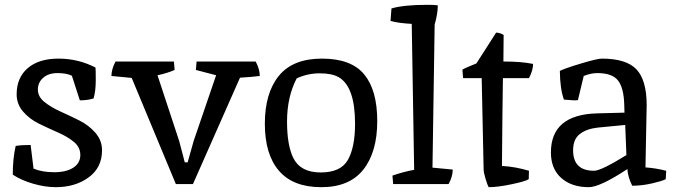

<svg xmlns="http://www.w3.org/2000/svg" viewBox="-20 -763 2802 796"><path d="M119 -64Q154 -49 204.5 -49Q255 -49 284 -68Q313 -87 313 -120Q313 -153 286 -175Q259 -197 220 -214Q181 -231 142 -250Q103 -269 76 -300Q49 -331 49 -372Q49 -441 95 -480.5Q141 -520 222.5 -520Q304 -520 376 -483Q377 -473 377 -429.5Q377 -386 368 -355Q344 -347 311 -347L278 -449Q256 -460 218.5 -460Q181 -460 159 -440.5Q137 -421 137 -391.5Q137 -362 164.5 -340Q192 -318 231 -300.5Q270 -283 309 -263.5Q348 -244 375.5 -212.5Q403 -181 403 -140Q403 -68 347.5 -27.5Q292 13 211 13Q167 13 117 -1.5Q67 -16 33 -39Q33 -106 45 -158Q68 -162 107 -162Z M975 -441 780 0H709L526 -440L442 -448Q442 -476 459 -508H701L704 -473Q672 -459 633 -451L723 -178L746 -90H758L783 -179L876 -451L792 -473L795 -508H1040Q1057 -476 1057 -448Q1016 -443 975 -441Z M1452 -250Q1452 -404 1384 -443Q1356 -459 1305.5 -459Q1255 -459 1210 -438Q1170 -361 1170 -259Q1170 -161 1196 -108Q1226 -48 1309.5 -48Q1393 -48 1422.5 -100.5Q1452 -153 1452 -250ZM1078 -250Q1078 -377 1136 -448.5Q1194 -520 1315 -520Q1436 -520 1490 -454.5Q1544 -389 1544 -261Q1544 -133 1486.5 -60Q1429 13 1312 13Q1195 13 1136.5 -55Q1078 -123 1078 -250Z M1751 -743Q1782 -743 1795 -741Q1795 -706 1782 -661Q1773 -71 1773 -68L1857 -60Q1857 -32 1840 0H1610L1607 -35Q1653 -51 1697 -59L1687 -664Q1632 -667 1599 -676L1603 -728Q1654 -743 1751 -743Z M1985 -62 1977 -439H1900L1897 -474Q1907 -481 1955 -500L2037 -628Q2057 -626 2068 -618L2067 -508Q2142 -508 2190 -498Q2190 -471 2173 -439H2065Q2063 -319 2061 -75Q2117 -72 2173 -55L2172 -20Q2158 -11 2100.5 1Q2043 13 2006 13Q2001 5 1993 -21.5Q1985 -48 1985 -62Z M2661 -327 2656 -69Q2699 -66 2742 -55L2740 -20Q2724 -12 2682.5 -2.5Q2641 7 2601 7Q2583 -29 2581 -62Q2467 13 2421 13Q2350 13 2307 -25Q2264 -63 2264 -131Q2264 -288 2456 -293Q2568 -296 2569 -296L2568 -330Q2566 -399 2542 -429.5Q2518 -460 2456 -460Q2430 -460 2400 -448L2376 -348Q2371 -347 2359 -347L2318 -350Q2302 -393 2301 -469Q2320 -479 2388 -499.5Q2456 -520 2475 -520Q2577 -520 2619 -475Q2661 -430 2661 -327ZM2443 -55Q2472 -55 2577 -120L2572 -245Q2504 -239 2458 -234Q2412 -229 2384 -207.5Q2356 -186 2356 -140Q2356 -55 2443 -55Z"/></svg>

Font: Inika
Style: Regular
Weight: 400
Designer: Constanza Artigas Preller
Foundry: Constanza Artigas Preller
Version: Version 1.001